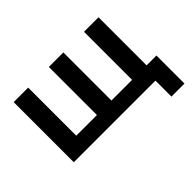

<svg xmlns="http://www.w3.org/2000/svg" viewBox="-121 -731 1104 1104"><g transform="rotate(-45 431.0 -179.5)"><path d="M735 130V0H71V-489H189V-98H357V-489H475V-98H643V-489H761V-98H841V130Z"/></g></svg>

Font: Nunito Sans 12pt ExtraLight
Style: Regular
Weight: 200
Designer: Vernon Adams
Foundry: Vernon Adams
Version: Version 3.101;gftools[0.9.27]